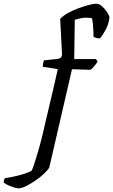

<svg xmlns="http://www.w3.org/2000/svg" viewBox="-183 -820 613 1040"><path d="M-83 200Q-90 200 -101 197Q-112 194 -125 189Q-138 184 -148 178.5Q-158 173 -163 168Q-163 160 -160.5 153.5Q-158 147 -156 145Q-120 140 -81 130Q-42 120 -12 105Q-6 94 1 72Q8 50 17 21.5Q26 -7 34.5 -39.5Q43 -72 51 -104.5Q59 -137 65 -166Q82 -240 98 -306Q114 -372 130 -446L49 -458Q49 -470 51 -479.5Q53 -489 55 -493L130 -501Q141 -503 146 -507.5Q151 -512 153 -524L143 -718Q159 -735 186 -750Q213 -765 243.5 -776Q274 -787 300 -793.5Q326 -800 339 -800Q355 -800 371 -785Q387 -770 398 -752.5Q409 -735 410 -726Q406 -690 390.5 -661Q375 -632 359 -612Q345 -612 336 -615Q327 -618 323 -622Q324 -632 323 -651.5Q322 -671 320 -691.5Q318 -712 315 -721Q308 -723 299.5 -723.5Q291 -724 283 -724Q266 -724 251.5 -720.5Q237 -717 222 -713L219 -500H337L346 -487Q339 -475 327.5 -461.5Q316 -448 307 -442L207 -445L84 87Q78 99 58.5 118Q39 137 12.5 155.5Q-14 174 -39.5 187Q-65 200 -83 200Z"/></svg>

Font: Texturina Medium 12pt
Style: Italic
Weight: 400
Italic angle: -11°
Version: Version 1.002